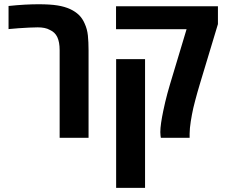

<svg xmlns="http://www.w3.org/2000/svg" viewBox="-20 -661 1083 921"><path d="M266.1 0V-420.4Q266.1 -459 254.9 -482.9Q243.7 -506.8 218.8 -517.6Q208 -523.9 193.1 -526.9Q178.2 -529.8 161.1 -529.8Q144 -529.8 119.6 -528.6Q95.2 -527.3 69.3 -525.6Q43.5 -523.9 21 -521.5V-632.3Q63 -636.7 99.1 -638.7Q135.3 -640.6 164.6 -640.6Q220.2 -640.6 255.4 -635Q290.5 -629.4 316.9 -617.2Q341.8 -605.5 358.6 -589.1Q375.5 -572.8 386.2 -547.9Q398.4 -521.5 401.6 -490.5Q404.8 -459.5 404.8 -419.9V0Z M751.5 0Q751 -4.4 750 -10.7Q749 -17.1 749 -27.3Q749 -45.9 752.9 -72.5Q756.8 -99.1 763.2 -129.4Q767.6 -150.4 772.5 -171.4Q777.3 -192.4 783.2 -213.6Q789.1 -234.9 795.4 -256.3L875 -521H536.6V-630.9H1025.4V-545.4L938.5 -257.3Q932.6 -237.8 926.8 -217.3Q920.9 -196.8 916 -177.7Q911.1 -158.7 907.2 -142.6Q903.8 -127 900.6 -110.6Q897.5 -94.2 895 -78.1Q892.6 -62 891.1 -47.4Q889.6 -32.7 889.6 -20V0ZM537.1 240.2V-377.4H675.8V240.2Z"/></svg>

Font: Open Sans SemiCondensed
Style: Bold
Weight: 700
Width: 4
Designer: Monotype Design Team
Foundry: Monotype Imaging Inc.
Version: Version 3.003